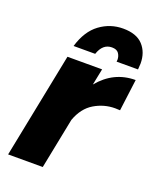

<svg xmlns="http://www.w3.org/2000/svg" viewBox="-142 -844 753 927"><g transform="rotate(20 235.0 -380.5)"><path d="M463 -600H353L354 -610Q354 -628 344 -642.5Q334 -657 309 -657Q262 -657 243 -600H132Q156.5 -682.5 209.8 -721.8Q263 -761 329 -761Q398 -761 431.5 -724.5Q465 -688 465 -631ZM192 0H14L122 -541H300L283 -457Q358 -548 470 -548L449 -385L424 -386Q367 -386 317.5 -356.5Q268 -327 244 -261Z"/></g></svg>

Font: Argentum Sans
Style: Bold Italic
Weight: 700
Italic angle: -11°
Designer: Julieta Ulanovsky (font), Cristiano Sobral (main changes and remaster)
Foundry: Julieta Ulanovsky (font), Cristiano Sobral (main changes and remaster)
Version: Version 2.007;June 15, 2022;FontCreator 14.0.0.2814 64-bit; 